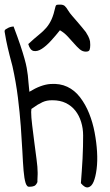

<svg xmlns="http://www.w3.org/2000/svg" viewBox="-34 -820 481 841"><path d="M320.3 -17.6Q322.3 -43 324.2 -70.3Q326.2 -97.7 327.6 -125Q329.1 -152.3 329.6 -178.7Q330.1 -205.1 330.1 -226.6Q330.1 -257.8 321.3 -286.1Q312.5 -314.5 295.9 -335.4Q279.3 -356.4 254.4 -368.7Q229.5 -380.9 195.3 -380.9Q181.6 -380.9 171.9 -378.9Q162.1 -377 152.3 -372.6Q142.6 -368.2 130.9 -361.3Q119.1 -353.5 103.5 -342.8Q103.5 -340.8 103 -335.4Q102.5 -330.1 102.5 -329.1Q102.5 -307.6 106.9 -272Q111.3 -236.3 116.2 -197.8Q121.1 -159.2 126 -123Q130.9 -86.9 130.9 -64.5Q130.9 -62.5 130.9 -56.6Q130.9 -50.8 130.4 -43.9Q129.9 -37.1 129.9 -31.2Q129.9 -25.4 129.9 -22.5Q124 -8.8 115.7 -5.4Q107.4 -2 95.7 -2Q84 0 78.1 -18.6Q72.3 -37.1 69.3 -72.3Q66.4 -107.4 64 -157.2Q61.5 -207 57.1 -266.6Q52.7 -326.2 44.4 -393.1Q36.1 -460 20.5 -530.3Q12.7 -557.6 8.3 -576.7Q3.9 -595.7 0 -610.8Q-3.9 -626 -6.8 -642.1Q-9.8 -658.2 -13.7 -680.7V-684.6Q-13.7 -688.5 -8.8 -691.9Q-3.9 -695.3 2.4 -698.2Q8.8 -701.2 15.1 -702.6Q21.5 -704.1 25.4 -704.1Q43.9 -655.3 55.2 -621.6Q66.4 -587.9 73.2 -563.5Q80.1 -539.1 83 -522.5Q85.9 -505.9 87.9 -490.2Q89.8 -474.6 90.8 -458Q91.8 -441.4 94.7 -418Q145.5 -449.2 187 -452.1Q228.5 -455.1 260.7 -439.9Q293 -424.8 316.9 -393.6Q340.8 -362.3 356.4 -323.2Q372.1 -284.2 380.4 -240.2Q388.7 -196.3 391.1 -155.3Q393.6 -114.3 389.2 -79.6Q384.8 -44.9 376 -23.9Q367.2 -2.9 352.5 0.5Q337.9 3.9 320.3 -17.6ZM228.5 -687.5Q210 -664.1 189 -641.1Q168 -618.2 148.9 -606Q129.9 -593.8 113.8 -596.7Q97.7 -599.6 89.8 -627Q117.2 -652.3 136.7 -668Q156.2 -683.6 169.4 -699.2Q182.6 -714.8 191.9 -735.4Q201.2 -755.9 209 -791Q210.9 -798.8 217.3 -799.3Q223.6 -799.8 229.5 -799.8Q243.2 -799.8 250 -793.5Q256.8 -787.1 265.6 -772.5Q271.5 -762.7 282.2 -750.5Q293 -738.3 304.2 -725.1Q315.4 -711.9 325.7 -699.7Q335.9 -687.5 341.8 -679.7Q348.6 -668.9 352.1 -662.1Q355.5 -655.3 357.4 -649.9Q359.4 -644.5 360.4 -638.7Q361.3 -632.8 361.3 -623Q361.3 -609.4 358.4 -601.6Q355.5 -593.8 341.8 -593.8Q327.1 -593.8 314.9 -604.5Q302.7 -615.2 290 -629.9Q277.3 -644.5 262.2 -660.6Q247.1 -676.8 228.5 -687.5Z"/></svg>

Font: Indie Flower
Style: Regular
Weight: 400
Designer: Kimberly Geswein
Foundry: Kimberly Geswein
Version: Version 1.001 2010